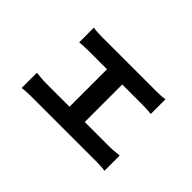

<svg xmlns="http://www.w3.org/2000/svg" viewBox="-83 -841 1166 1166"><g transform="rotate(45 500.0 -257.5)"><path d="M197 -542Q214 -539 237 -538Q260 -537 276 -537H734Q752 -537 773 -538Q794 -539 812 -542V-416Q793 -418 772 -419Q751 -420 734 -420H276Q260 -420 237 -419Q214 -418 197 -416ZM432 -30V-473H563V-30ZM146 -104Q165 -102 187 -100Q209 -98 228 -98H781Q802 -98 821.5 -100.5Q841 -103 857 -104V27Q841 24 817.5 23Q794 22 781 22H228Q210 22 188 23Q166 24 146 27Z"/></g></svg>

Font: Noto Sans JP Thin
Style: Bold
Weight: 700
Version: Version 2.004-H2;hotconv 1.0.118;makeotfexe 2.5.65603